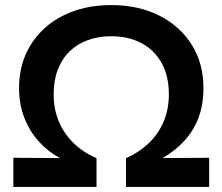

<svg xmlns="http://www.w3.org/2000/svg" viewBox="-20 -735 874 755"><path d="M32.5 0V-114.5L215.5 -113.5Q169 -138.5 132.8 -178.5Q96.5 -218.5 75.8 -271.5Q55 -324.5 55 -389Q55 -461.5 81.2 -521.2Q107.5 -581 155.8 -624.5Q204 -668 270.5 -691.5Q337 -715 417.5 -715Q524.5 -715 606.2 -673.8Q688 -632.5 734 -559Q780 -485.5 780 -389Q780 -324.5 761 -273.2Q742 -222 706 -182.5Q670 -143 619.5 -113.5L802.5 -114.5V0H475.5V-113Q526 -135 564 -171Q602 -207 623 -255.8Q644 -304.5 644 -364Q644 -436.5 615.2 -487.8Q586.5 -539 535.5 -565.8Q484.5 -592.5 417.5 -592.5Q367 -592.5 325.2 -577.2Q283.5 -562 253.5 -532.8Q223.5 -503.5 207.2 -461Q191 -418.5 191 -364Q191 -304.5 212 -255.8Q233 -207 270.8 -171Q308.5 -135 359.5 -113V0Z"/></svg>

Font: Geologica Roman Medium
Style: Regular
Weight: 500
Designer: Sindre Bremnes, Frode Helland
Foundry: Monokrom Skriftforlag AS
Version: Version 1.010;gftools[0.9.28]